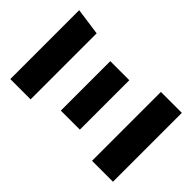

<svg xmlns="http://www.w3.org/2000/svg" viewBox="-197 -805 917 917"><g transform="rotate(-45 262.0 -346.5)"><path d="M29.4 -141.5H494.6V0H29.4ZM93.5 -416.3H427.5V-287.7H93.5ZM29.4 -693.4H494.7L475.5 -556.3H29.4Z"/></g></svg>

Font: Fira Sans Variable
Style: Regular
Weight: 400
Designer: Carrois Corporate & Edenspiekermann AG
Foundry: Carrois Corporate GbR & Edenspiekermann AG
Version: Version 4.202